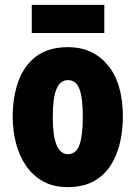

<svg xmlns="http://www.w3.org/2000/svg" viewBox="-20 -822 556 786"><path d="M483 -344Q483 -291 471.5 -239.5Q460 -188 434 -146.5Q408 -105 364.5 -80.5Q321 -56 257 -56Q198 -56 155.5 -80Q113 -104 85.5 -145Q58 -186 45 -237.5Q32 -289 32 -344Q32 -424 55 -488.5Q78 -553 128 -591Q178 -629 259 -629Q360 -629 421.5 -555Q483 -481 483 -344ZM196 -342Q196 -191 258 -191Q292 -191 305.5 -229.5Q319 -268 319 -344Q319 -420 305.5 -457Q292 -494 258 -494Q226 -494 211 -457Q196 -420 196 -342ZM407 -802V-687H110V-802Z"/></svg>

Font: Noto Sans Malayalam UI ExtraCondensed Black
Style: Regular
Weight: 900
Width: 2
Designer: Jelle Bosma - Monotype Design Team
Foundry: Monotype Imaging Inc.
Version: Version 2.104; ttfautohint (v1.8.4.7-5d5b)